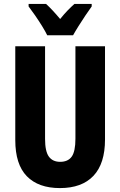

<svg xmlns="http://www.w3.org/2000/svg" viewBox="-20 -950 614 980"><path d="M516 -238Q516 -115 457 -52.5Q398 10 286 10Q176 10 117 -50.5Q58 -111 58 -235V-714H210V-241Q210 -177 229.5 -150.5Q249 -124 287 -124Q327 -124 346 -150.5Q365 -177 365 -242V-714H516ZM221 -770Q212 -789 195 -816.5Q178 -844 159 -871.5Q140 -899 126 -917V-930H215Q246 -902 287 -853Q308 -879 325.5 -897Q343 -915 360 -930H448V-917Q434 -898 416 -871Q398 -844 381 -817Q364 -790 353 -770Z"/></svg>

Font: Noto Sans ExtraCondensed ExtraBold
Style: Regular
Weight: 800
Width: 2
Designer: Monotype Design Team
Foundry: Monotype Imaging Inc.
Version: Version 2.013; ttfautohint (v1.8.4.7-5d5b)